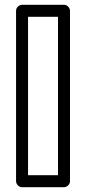

<svg xmlns="http://www.w3.org/2000/svg" viewBox="-20 -756 363 801"><path d="M222 -25H97V-686H222ZM247 25C258 25 272 15 272 0V-711C272 -722 262 -736 247 -736H72C61 -736 47 -726 47 -711V0C47 11 57 25 72 25Z"/></svg>

Font: Asimov
Style: XWidOu
Weight: 500
Designer: Google
Version: Version 2.000980; 2014